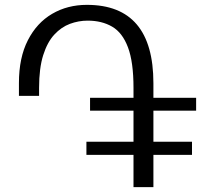

<svg xmlns="http://www.w3.org/2000/svg" viewBox="-20 -764 902 791"><path d="M336 -126V-180H530V-308H351V-361H530V-402Q530 -508.5 507.2 -569Q484.5 -629.5 442 -654.2Q399.5 -679 341 -679Q304 -679 268.2 -665.8Q232.5 -652.5 203.8 -621.5Q175 -590.5 158 -536.8Q141 -483 141 -402V-369H58V-422Q58 -526.5 94.8 -598.2Q131.5 -670 194.8 -707Q258 -744 338 -744Q612 -744 612 -421V-361H788V-308H612V-180H771V-126H612V7H530V-126Z"/></svg>

Font: Merriweather Sans Light
Style: Regular
Weight: 300
Designer: Eben Sorkin
Foundry: Eben Sorkin
Version: Version 2.001; ttfautohint (v1.8.3)